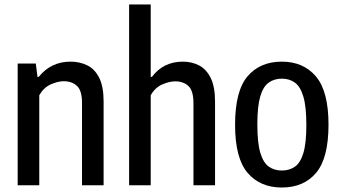

<svg xmlns="http://www.w3.org/2000/svg" viewBox="-20 -828 1522 858"><path d="M59 0V-544H140L147.5 -484.5H153Q208 -552.5 295 -552.5Q337 -552.5 370.5 -535.8Q404 -519 423.5 -480Q443 -441 443 -374.5V0H346.5V-368Q346.5 -423.5 323.8 -444.2Q301 -465 265 -465Q238.5 -465 207 -451Q175.5 -437 155.5 -402.5V0Z M557 0V-808H653.5V-484.5H659Q710 -552.5 797 -552.5Q837 -552.5 869.5 -535.8Q902 -519 921.5 -479.8Q941 -440.5 941 -373V0H844.5V-367Q844.5 -423 821.8 -443.8Q799 -464.5 763 -464.5Q737 -464.5 705.2 -450.8Q673.5 -437 653.5 -402.5V0Z M1239.5 10Q1142.5 10 1086.5 -55.5Q1030.5 -121 1030.5 -270.5Q1030.5 -421.5 1086.2 -487Q1142 -552.5 1239.5 -552.5Q1336 -552.5 1392 -486.2Q1448 -420 1448 -271Q1448 -121 1392.5 -55.5Q1337 10 1239.5 10ZM1239.5 -66Q1273.5 -66 1298 -83.2Q1322.5 -100.5 1335.8 -144.5Q1349 -188.5 1349 -269Q1349 -352 1335.5 -396.8Q1322 -441.5 1297.5 -459Q1273 -476.5 1239.5 -476.5Q1206 -476.5 1181.2 -459.2Q1156.5 -442 1143.2 -397.8Q1130 -353.5 1130 -272.5Q1130 -190 1143.2 -145.5Q1156.5 -101 1181 -83.5Q1205.5 -66 1239.5 -66Z"/></svg>

Font: Encode Sans Cnd Md
Style: Regular
Weight: 500
Width: 3
Designer: Multiple Designers
Foundry: Impallari Type
Version: Version 3.002; ttfautohint (v1.8.3) -l 8 -r 50 -G 200 -x 14 